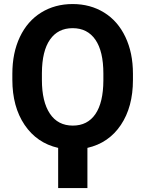

<svg xmlns="http://www.w3.org/2000/svg" viewBox="-20 -741 730 964"><path d="M647.5 -339.4Q647.5 -204.1 586.7 -113.5Q525.9 -22.9 418.9 1.5V203.1H272V1.5Q165 -22.9 103.5 -114Q42 -205.1 42 -340.8V-370.6Q42 -475.6 79.8 -555.4Q117.7 -635.3 186.8 -678Q255.9 -720.7 344.7 -720.7Q433.6 -720.7 502.7 -678Q571.8 -635.3 609.6 -555.4Q647.5 -475.6 647.5 -371.1ZM499 -371.6Q499 -483.4 459 -541.5Q418.9 -599.6 344.7 -599.6Q271 -599.6 231 -542.2Q190.9 -484.9 190.4 -374V-339.4Q190.4 -230.5 230.5 -170.4Q270.5 -110.4 345.7 -110.4Q419.4 -110.4 459 -168.2Q498.5 -226.1 499 -336.9Z"/></svg>

Font: Roboto
Style: Bold
Weight: 700
Designer: Google
Version: Version 2.134; 2016; ttfautohint (v1.6)